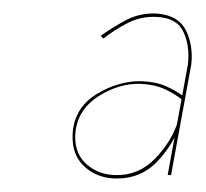

<svg xmlns="http://www.w3.org/2000/svg" viewBox="-20 -720 304 284"><path d="M92 -528Q88 -497 105.5 -479.5Q123 -462 150 -461Q185 -460 209.5 -485.5Q234 -511 243 -540L247 -539Q238 -508 213 -481.5Q188 -455 150 -456Q121 -457 102.5 -476Q84 -495 88 -529Q93 -563 124 -581.5Q155 -600 188 -600Q211 -599 225.5 -592.5Q240 -586 251 -578L250 -572Q239 -581 224 -588Q209 -595 188 -596Q157 -597 127 -578.5Q97 -560 92 -528ZM129 -667Q144 -678 165 -689.5Q186 -701 211 -700Q243 -698 254.5 -676Q266 -654 263 -625L233 -461H228L258 -625Q261 -653 251 -673.5Q241 -694 211 -695Q188 -696 168 -685.5Q148 -675 133 -663Z"/></svg>

Font: Jost Thin
Style: Italic
Weight: 200
Italic angle: -5°
Version: Version 3.710